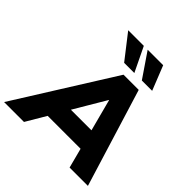

<svg xmlns="http://www.w3.org/2000/svg" viewBox="-300 -1122 1304 1304"><g transform="rotate(45 351.5 -470.5)"><path d="M-60 0 382 -705H528L745 0H569L522 -180L573 -143H173L235 -176L131 0ZM433 -513 278 -251 256 -284H536L505 -247L435 -513ZM498 -765 378 -941H527L597 -765ZM328 -765 191 -941H341L426 -765Z"/></g></svg>

Font: Nunito Sans 12pt Black
Style: Italic
Weight: 900
Italic angle: -9°
Designer: Vernon Adams
Foundry: Vernon Adams
Version: Version 3.101;gftools[0.9.27]